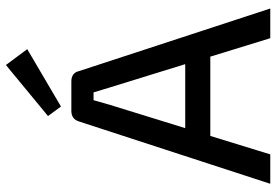

<svg xmlns="http://www.w3.org/2000/svg" viewBox="-166 -792 957 666"><g transform="rotate(-90 313.0 -458.5)"><path d="M277 -726 244 -771 421 -917 476 -843ZM450 -208H175L111 0H9L225 -663Q233 -690 262 -690H364Q394 -690 400 -663L617 0H514ZM424 -295 343 -557Q340 -566 334.5 -585Q329 -604 326 -613H299L283 -557L202 -295Z"/></g></svg>

Font: Exo 2.0 Medium
Style: Regular
Weight: 500
Designer: Natanael Gama
Version: Version 1.001;PS 001.001;hotconv 1.0.70;makeotf.lib2.5.58329